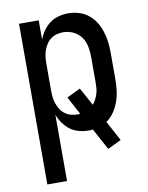

<svg xmlns="http://www.w3.org/2000/svg" viewBox="-84 -589 668 865"><g transform="rotate(-10 250.0 -156.5)"><path d="M62 215V-520H152V-432Q160 -453 173 -471.5Q186 -490 203.5 -503Q221 -516 243 -522Q265 -528 287 -528Q312 -528 336 -521Q360 -514 379.5 -498.5Q399 -483 412 -462Q425 -441 432.5 -417.5Q440 -394 443 -369.5Q446 -345 446 -320V-200Q446 -174 443 -148.5Q440 -123 431.5 -98.5Q423 -74 408.5 -52.5Q394 -31 373 -16L422 75L360 105L307 7Q302 8 297 8Q292 8 287 8Q265 8 243 2Q221 -4 203.5 -17Q186 -30 173 -48.5Q160 -67 152 -88V215ZM251 -72Q254 -72 257 -72Q260 -72 263 -73L219 -155L281 -185L326 -103Q334 -112 340 -124Q346 -136 350 -148.5Q354 -161 355 -174Q356 -187 356 -200V-320Q356 -343 351 -366.5Q346 -390 332 -409Q318 -428 296 -438Q274 -448 251 -448Q236 -448 221 -444Q206 -440 193.5 -430.5Q181 -421 173 -408Q165 -395 160 -380.5Q155 -366 153.5 -350.5Q152 -335 152 -320V-200Q152 -185 153.5 -169.5Q155 -154 160 -139.5Q165 -125 173 -112Q181 -99 193.5 -89.5Q206 -80 221 -76Q236 -72 251 -72Z"/></g></svg>

Font: Iosevka Curly Medium
Style: Regular
Weight: 500
Monospace: yes
Designer: Belleve Invis
Foundry: Belleve Invis
Version: Version 22.1.2; ttfautohint (v1.8.4)